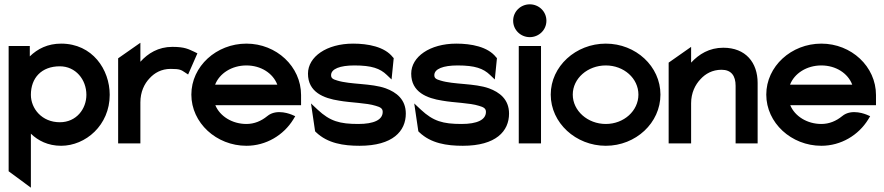

<svg xmlns="http://www.w3.org/2000/svg" viewBox="-20 -664 4095 889"><path d="M123 205V-45C156 -13 202 11 263 11C376 11 488 -84 488 -225C488 -342 408 -462 263 -462C201 -462 154 -438 118 -403V-451H20V129ZM257 -357C330 -357 380 -296 380 -225C380 -160 334 -98 257 -98C174 -98 123 -161 123 -225C123 -303 172 -357 257 -357Z M630 0V-190C630 -238 648 -276 673 -302C695 -326 727 -345 770 -345C814 -345 819 -340 836 -329L851 -319L894 -417L880 -424C853 -436 837 -447 778 -447C713 -447 665 -417 630 -378V-466L527 -394V0Z M1121 11C1212 11 1293 -38 1338 -111L1347 -126L1331 -133C1330 -133 1262 -164 1217 -126C1190 -104 1158 -90 1121 -90C1055 -90 998 -126 977 -177H1374V-224C1374 -356 1260 -462 1121 -462C982 -462 866 -357 866 -226C866 -95 982 11 1121 11ZM1121 -361C1188 -361 1244 -325 1264 -272H976C996 -324 1053 -361 1121 -361Z M1550 -198C1606 -188 1676 -188 1720 -174C1741 -168 1752 -162 1752 -146C1752 -109 1711 -90 1639 -90C1552 -90 1508 -103 1451 -156L1420 -185L1439 -56L1443 -52C1497 0 1571 11 1645 11C1799 11 1859 -57 1859 -138C1859 -204 1815 -237 1766 -255C1699 -279 1603 -272 1542 -291C1521 -297 1513 -302 1513 -316C1513 -345 1554 -361 1621 -361C1701 -361 1740 -347 1771 -317L1793 -296L1803 -395L1799 -399C1761 -448 1683 -462 1615 -462C1492 -462 1406 -401 1406 -323C1406 -237 1479 -209 1550 -198Z M2028 -198C2084 -188 2154 -188 2198 -174C2219 -168 2230 -162 2230 -146C2230 -109 2189 -90 2117 -90C2030 -90 1986 -103 1929 -156L1898 -185L1917 -56L1921 -52C1975 0 2049 11 2123 11C2277 11 2337 -57 2337 -138C2337 -204 2293 -237 2244 -255C2177 -279 2081 -272 2020 -291C1999 -297 1991 -302 1991 -316C1991 -345 2032 -361 2099 -361C2179 -361 2218 -347 2249 -317L2271 -296L2281 -395L2277 -399C2239 -448 2161 -462 2093 -462C1970 -462 1884 -401 1884 -323C1884 -237 1957 -209 2028 -198Z M2433 -492C2475 -492 2510 -525 2510 -568C2510 -611 2475 -644 2433 -644C2391 -644 2356 -611 2356 -568C2356 -525 2391 -492 2433 -492ZM2485 0V-451H2382V0Z M2785 11C2924 11 3038 -95 3038 -226C3038 -357 2924 -462 2785 -462C2646 -462 2530 -357 2530 -226C2530 -95 2646 11 2785 11ZM2785 -361C2869 -361 2936 -301 2936 -226C2936 -151 2869 -90 2785 -90C2701 -90 2632 -151 2632 -226C2632 -301 2701 -361 2785 -361Z M3180 0V-186C3180 -234 3199 -272 3224 -298C3246 -322 3278 -341 3321 -341C3366 -341 3386 -313 3386 -267V0H3488V-280C3488 -374 3433 -443 3329 -443C3264 -443 3216 -413 3180 -374V-447L3076 -374V0Z M3783 11C3874 11 3955 -38 4000 -111L4009 -126L3993 -133C3992 -133 3924 -164 3879 -126C3852 -104 3820 -90 3783 -90C3717 -90 3660 -126 3639 -177H4036V-224C4036 -356 3922 -462 3783 -462C3644 -462 3528 -357 3528 -226C3528 -95 3644 11 3783 11ZM3783 -361C3850 -361 3906 -325 3926 -272H3638C3658 -324 3715 -361 3783 -361Z"/></svg>

Font: Charger Pro
Style: Blk
Weight: 900
Designer: Jasper
Foundry: Cannot Into Space Fonts
Version: Version 1.09